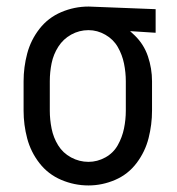

<svg xmlns="http://www.w3.org/2000/svg" viewBox="-20 -558 540 586"><path d="M250 8Q207 8 167 -9Q127 -26 100.5 -60Q74 -94 63 -135.5Q52 -177 52 -220V-310Q52 -353 63 -394.5Q74 -436 100.5 -470Q127 -504 167 -521Q207 -538 250 -538H251L455 -530V-458L377 -463Q384 -457 391 -450Q419 -423 431.5 -386Q444 -349 444 -310V-220Q444 -178 433.5 -136.5Q423 -95 397 -60.5Q371 -26 331.5 -9Q292 8 250 8ZM250 -64Q277 -64 301.5 -77.5Q326 -91 339.5 -115Q353 -139 358.5 -166Q364 -193 364 -220V-310Q364 -337 358.5 -364Q353 -391 339.5 -414.5Q326 -438 301.5 -452Q277 -466 250 -466Q222 -466 197.5 -452.5Q173 -439 158 -415.5Q143 -392 137.5 -365Q132 -338 132 -310V-220Q132 -193 137.5 -165.5Q143 -138 157.5 -114.5Q172 -91 197 -77.5Q222 -64 250 -64Z"/></svg>

Font: Iosevka SS01
Style: Regular
Weight: 400
Monospace: yes
Designer: Belleve Invis
Foundry: Belleve Invis
Version: 2.3.3; ttfautohint (v1.8.3)